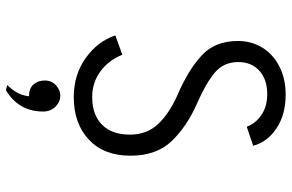

<svg xmlns="http://www.w3.org/2000/svg" viewBox="-190 -562 996 656"><g transform="rotate(90 308.0 -234.0)"><path d="M101 -130 167 -154Q186 -107 224 -79Q262 -51 312 -51Q372 -51 406 -84.5Q440 -118 440 -180Q440 -239 402 -278Q364 -317 301 -344Q218 -380 169 -425.5Q120 -471 120 -549Q120 -594 142 -631Q164 -668 206 -690Q248 -712 304 -712Q371 -712 418 -681Q465 -650 478 -601L413 -579Q402 -609 373 -629Q344 -649 302 -649Q251 -649 221.5 -622Q192 -595 192 -550Q192 -500 228.5 -469.5Q265 -439 334 -409Q413 -374 462.5 -322Q512 -270 512 -182Q512 -91 457 -39.5Q402 12 312 12Q235 12 178 -29Q121 -70 101 -130ZM270 239Q281 230 293.5 210.5Q306 191 309 165Q282 165 268.5 149.5Q255 134 255 111Q255 88 271 73Q287 58 307 58Q328 58 344.5 74.5Q361 91 361 117Q361 200 288 244Z"/></g></svg>

Font: Overpass Mono Light
Style: Regular
Weight: 300
Monospace: yes
Designer: Delve Withrington, Dave Bailey
Foundry: Delve Fonts
Version: Version 1.000;DELV;Overpass